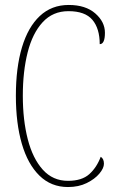

<svg xmlns="http://www.w3.org/2000/svg" viewBox="-20 -744 467 774"><path d="M254 10Q186 10 139 -36Q92 -82 68 -164.5Q44 -247 44 -358Q44 -471 68.5 -553Q93 -635 140.5 -679.5Q188 -724 257 -724Q325 -724 364 -690Q403 -656 403 -612Q403 -566 382 -566Q382 -629 352.5 -664Q323 -699 256 -699Q193 -699 152 -654.5Q111 -610 91.5 -533Q72 -456 72 -358Q72 -260 92 -182.5Q112 -105 152.5 -60Q193 -15 254 -15Q310 -15 340 -42Q370 -69 386 -112Q399 -104 399 -84Q399 -66 380.5 -44Q362 -22 329.5 -6Q297 10 254 10Z"/></svg>

Font: Noto Serif Georgian ExtraCondensed Thin
Style: Regular
Weight: 100
Width: 2
Designer: Monotype Design Team, Akaki Razmadze
Foundry: Google LLC
Version: Version 2.003; ttfautohint (v1.8.4.7-5d5b)